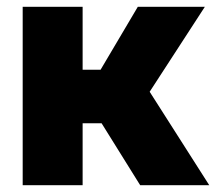

<svg xmlns="http://www.w3.org/2000/svg" viewBox="-20 -547 638 567"><path d="M47 0V-527H224V-341H277L387 -527H585L422 -276L598 0H394L280 -183H224V0Z"/></svg>

Font: Onest Black
Style: Regular
Weight: 900
Designer: Dmitri Voloshin, Andrey Kudryavtsev
Foundry: Dmitri Voloshin, Andrey Kudryavtsev
Version: Version 1.000;gftools[0.9.33]